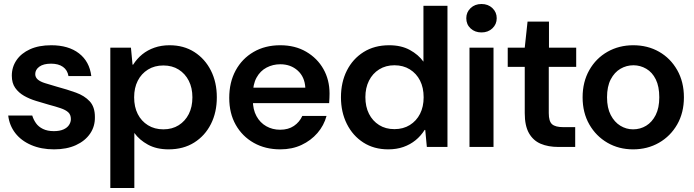

<svg xmlns="http://www.w3.org/2000/svg" viewBox="-20 -734 3467 959"><path d="M250 12Q186 12 136 -9.5Q86 -31 56.5 -69Q27 -107 21 -157H141Q147 -137 159.5 -119Q172 -101 194.5 -90Q217 -79 249 -79Q278 -79 297 -87.5Q316 -96 325 -110Q334 -124 334 -139Q334 -161 321 -173Q308 -185 283 -193.5Q258 -202 224 -211Q193 -220 160 -230Q127 -240 100 -255.5Q73 -271 56 -295Q39 -319 39 -356Q39 -399 62.5 -433.5Q86 -468 130 -488Q174 -508 236 -508Q322 -508 374.5 -467.5Q427 -427 436 -354H322Q317 -384 294.5 -400Q272 -416 235 -416Q197 -416 176.5 -401Q156 -386 156 -364Q156 -348 168.5 -337Q181 -326 205.5 -318.5Q230 -311 264 -301Q316 -287 359 -271.5Q402 -256 428 -228Q454 -200 454 -150Q455 -103 430 -66.5Q405 -30 359 -9Q313 12 250 12Z M531 205V-496H634L642 -411H645Q664 -441 690.5 -462.5Q717 -484 751.5 -496Q786 -508 827 -508Q898 -508 951 -474Q1004 -440 1033.5 -381.5Q1063 -323 1063 -248Q1063 -173 1033.5 -114.5Q1004 -56 950 -22Q896 12 822 12Q762 12 719 -11.5Q676 -35 651 -70V205ZM796 -88Q840 -88 872.5 -108.5Q905 -129 923 -164.5Q941 -200 941 -248Q941 -295 923 -330.5Q905 -366 872.5 -386.5Q840 -407 796 -407Q752 -407 719 -386.5Q686 -366 668 -330.5Q650 -295 650 -248Q650 -200 668 -164.5Q686 -129 719 -108.5Q752 -88 796 -88Z M1380 12Q1305 12 1247.5 -20.5Q1190 -53 1157.5 -110.5Q1125 -168 1125 -245Q1125 -323 1157 -382Q1189 -441 1246.5 -474.5Q1304 -508 1380 -508Q1454 -508 1509.5 -475.5Q1565 -443 1595.5 -389Q1626 -335 1626 -267Q1626 -257 1625.5 -245Q1625 -233 1624 -219H1212V-296H1505Q1502 -350 1467 -381.5Q1432 -413 1380 -413Q1343 -413 1311.5 -396.5Q1280 -380 1261.5 -346.5Q1243 -313 1243 -262V-233Q1243 -187 1261 -154Q1279 -121 1310 -103.5Q1341 -86 1379 -86Q1420 -86 1448 -105Q1476 -124 1490 -155H1611Q1598 -107 1565.5 -69.5Q1533 -32 1486 -10Q1439 12 1380 12Z M1919 12Q1848 12 1795 -22Q1742 -56 1712.5 -115Q1683 -174 1683 -248Q1683 -323 1712.5 -381.5Q1742 -440 1796 -474Q1850 -508 1924 -508Q1984 -508 2027 -484.5Q2070 -461 2095 -426V-705H2215V0H2112L2104 -85H2101Q2082 -55 2055.5 -33.5Q2029 -12 1995 0Q1961 12 1919 12ZM1950 -89Q1994 -89 2027 -109.5Q2060 -130 2078 -165.5Q2096 -201 2096 -248Q2096 -296 2078 -331.5Q2060 -367 2027 -387.5Q1994 -408 1950 -408Q1907 -408 1874 -387.5Q1841 -367 1823 -331Q1805 -295 1805 -249Q1805 -201 1823 -165.5Q1841 -130 1873.5 -109.5Q1906 -89 1950 -89Z M2325 0V-496H2445V0ZM2385 -572Q2352 -572 2330.5 -592Q2309 -612 2309 -643Q2309 -673 2330.5 -693.5Q2352 -714 2385 -714Q2418 -714 2439.5 -693.5Q2461 -673 2461 -643Q2461 -613 2439.5 -592.5Q2418 -572 2385 -572Z M2769 0Q2718 0 2680.5 -16Q2643 -32 2622 -69Q2601 -106 2601 -169V-400H2516V-496H2601L2615 -626H2722V-496H2858V-400H2721V-169Q2721 -128 2737.5 -113.5Q2754 -99 2793 -99H2853V0Z M3142 12Q3071 12 3014 -21Q2957 -54 2923.5 -112.5Q2890 -171 2890 -248Q2890 -325 2923.5 -384Q2957 -443 3014.5 -475.5Q3072 -508 3143 -508Q3215 -508 3272 -475.5Q3329 -443 3362.5 -384Q3396 -325 3396 -248Q3396 -171 3362.5 -112.5Q3329 -54 3271.5 -21Q3214 12 3142 12ZM3142 -88Q3178 -88 3207.5 -106Q3237 -124 3255 -159.5Q3273 -195 3273 -248Q3273 -302 3255.5 -337.5Q3238 -373 3208 -390.5Q3178 -408 3144 -408Q3109 -408 3079 -390.5Q3049 -373 3030.5 -337.5Q3012 -302 3012 -248Q3012 -195 3030.5 -159.5Q3049 -124 3078.5 -106Q3108 -88 3142 -88Z"/></svg>

Font: DM Sans 9pt 36pt SemiBold
Style: Regular
Weight: 600
Version: Version 4.004;gftools[0.9.30]